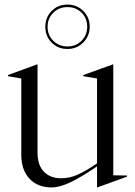

<svg xmlns="http://www.w3.org/2000/svg" viewBox="-20 -804 590 839"><path d="M73 -127V-461L15 -471V-476L143 -523H144V-137Q144 -82 172 -53.5Q200 -25 247 -25Q284 -25 319 -40.5Q354 -56 404 -90V-461L344 -471V-476L474 -523H475V-38L535 -37V-32L405 15H404V-77Q337 -31 289 -8Q241 15 206 15Q144 15 108.5 -23.5Q73 -62 73 -127ZM178 -687Q178 -728 205.5 -756Q233 -784 275 -784Q316 -784 344 -756Q372 -728 372 -687Q372 -647 344 -618.5Q316 -590 275 -590Q233 -590 205.5 -618Q178 -646 178 -687ZM275 -601Q312 -601 336.5 -626Q361 -651 361 -687Q361 -724 336.5 -748.5Q312 -773 275 -773Q238 -773 213 -748.5Q188 -724 188 -687Q188 -650 213 -625.5Q238 -601 275 -601Z"/></svg>

Font: Nyght Serif Light
Style: Regular
Weight: 300
Designer: Maksym Kobuzan
Version: Version 0.410